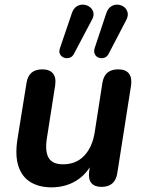

<svg xmlns="http://www.w3.org/2000/svg" viewBox="-20 -795 619 825"><path d="M201 10Q149 10 112 -12Q75 -34 59.5 -80Q44 -126 55 -197L94 -439Q99 -469 116 -483Q133 -497 162 -497Q193 -497 207.5 -479.5Q222 -462 217 -428L181 -198Q173 -143 189.5 -116Q206 -89 251 -89Q307 -89 342 -126Q377 -163 387 -227L420 -439Q425 -469 442 -483Q459 -497 488 -497Q520 -497 534 -479Q548 -461 543 -427L484 -51Q475 8 416 8Q387 8 373 -8Q359 -24 363 -57L373 -129L380 -102Q354 -47 307.5 -18.5Q261 10 201 10ZM448 -566Q441 -551 428.5 -547Q416 -543 404.5 -547Q393 -551 387.5 -562Q382 -573 387 -589L437 -739Q444 -759 457.5 -767.5Q471 -776 486 -775Q501 -774 512.5 -765.5Q524 -757 528 -742.5Q532 -728 523 -710ZM299 -566Q292 -551 279.5 -547Q267 -543 255.5 -547Q244 -551 238 -562Q232 -573 238 -589L289 -739Q296 -759 309.5 -767.5Q323 -776 338 -775Q353 -774 365 -765.5Q377 -757 381 -742.5Q385 -728 375 -710Z"/></svg>

Font: Nunito ExtraLight
Style: Italic
Weight: 200
Italic angle: -9°
Designer: Vernon Adams
Foundry: Vernon Adams
Version: Version 3.602